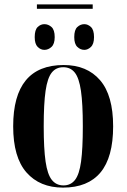

<svg xmlns="http://www.w3.org/2000/svg" viewBox="-20 -844 576 874"><path d="M148 -804V-824H402V-804ZM182 -617Q165 -617 151.5 -630.5Q138 -644 138 -675Q138 -708 151.5 -721Q165 -734 182 -734Q200 -734 214.5 -721Q229 -708 229 -675Q229 -644 214.5 -630.5Q200 -617 182 -617ZM364 -617Q346 -617 332 -630.5Q318 -644 318 -675Q318 -708 332 -721Q346 -734 364 -734Q380 -734 394 -721Q408 -708 408 -675Q408 -644 394 -630.5Q380 -617 364 -617ZM267 10Q161 10 100.5 -59Q40 -128 40 -269Q40 -548 270 -548Q376 -548 435.5 -479Q495 -410 495 -269Q495 -128 437.5 -59Q380 10 267 10ZM269 0Q302 0 321.5 -25Q341 -50 349 -108.5Q357 -167 357 -269Q357 -372 348.5 -430.5Q340 -489 320.5 -513.5Q301 -538 268 -538Q235 -538 215.5 -513.5Q196 -489 187.5 -430.5Q179 -372 179 -269Q179 -167 187.5 -108.5Q196 -50 216 -25Q236 0 269 0Z"/></svg>

Font: Noto Serif Display Condensed
Style: Bold
Weight: 700
Width: 3
Designer: Monotype Design Team
Foundry: Monotype Imaging Inc.
Version: Version 2.009